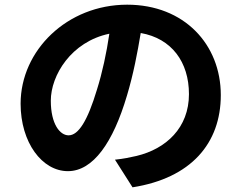

<svg xmlns="http://www.w3.org/2000/svg" viewBox="-20 -759 1040 820"><path d="M273 -181C236 -181 197 -229 197 -329C197 -437 284 -581 447 -615C435 -533 417 -449 394 -376C354 -243 315 -181 273 -181ZM546 41C795 2 923 -146 923 -353C923 -569 767 -739 523 -739C267 -739 68 -544 68 -316C68 -150 160 -28 270 -28C378 -28 463 -151 522 -350C550 -443 567 -534 581 -618C713 -595 787 -494 787 -357C787 -213 689 -123 563 -93C537 -87 509 -81 471 -77Z"/></svg>

Font: Noto Sans Japanese Bold
Style: Bold
Weight: 700
Designer: Ryoko NISHIZUKA (kana & ideographs); Paul D. Hunt (Latin, Greek & Cyrillic); Wenlong ZHANG (bopomofo); Sandoll Communica
Foundry: Adobe Systems Incorporated
Version: Version 1.000;PS 1;hotconv 1.0.78;makeotf.lib2.5.61930